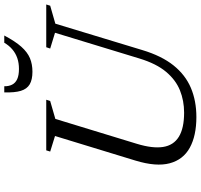

<svg xmlns="http://www.w3.org/2000/svg" viewBox="-40 -866 916 876"><g transform="rotate(-90 418.0 -428.0)"><path d="M200 -262Q178 -190 185.5 -142Q193 -94 232 -70Q271 -46 342 -46Q396.5 -46 443.8 -65Q491 -84 528.2 -128.2Q565.5 -172.5 589 -249.5L706.5 -635L634.5 -657L640.5 -675H835.5L830 -657L748 -633.5L627.5 -236.5Q601 -148.5 557.5 -94.2Q514 -40 454.8 -15Q395.5 10 322 10Q237 10 182.2 -20Q127.5 -50 111 -111.8Q94.5 -173.5 123.5 -268.5L235.5 -635L164.5 -657L170 -675H401L395 -657L313.5 -633.5ZM541.5 -799.5Q569 -799.5 591.2 -807.2Q613.5 -815 631 -830Q648.5 -845 661 -866.5H694Q667.5 -816.5 642.8 -788.8Q618 -761 590.8 -749.5Q563.5 -738 528.5 -738Q492.5 -738 471.2 -750.5Q450 -763 441.5 -791Q433 -819 434.5 -866.5H462.5Q462 -846 469.8 -830.8Q477.5 -815.5 495 -807.5Q512.5 -799.5 541.5 -799.5Z"/></g></svg>

Font: Newsreader 24pt
Style: Italic
Weight: 400
Italic angle: -17°
Designer: Hugues Gentile
Foundry: Production Type
Version: Version 1.003